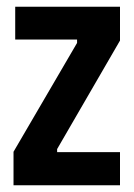

<svg xmlns="http://www.w3.org/2000/svg" viewBox="-20 -548 396 568"><path d="M20 0V-99L208 -421V-431H25V-528H335V-428L149 -107V-98H335V0Z"/></svg>

Font: Bricolage Grotesque 36pt Condensed SemiBold
Style: Regular
Weight: 600
Width: 3
Designer: Mathieu Triay
Foundry: Atelier Triay
Version: Version 1.001;gftools[0.9.33.dev8+g029e19f]